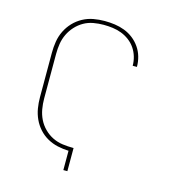

<svg xmlns="http://www.w3.org/2000/svg" viewBox="-110 -832 821 922"><g transform="rotate(15 300.0 -371.5)"><path d="M290 0V-96Q262 -97 235 -103Q208 -109 184 -122.5Q160 -136 141.5 -156.5Q123 -177 111.5 -202Q100 -227 95.5 -254Q91 -281 91 -309V-530Q91 -558 95.5 -586Q100 -614 112.5 -639.5Q125 -665 144.5 -685.5Q164 -706 189 -719.5Q214 -733 241.5 -738Q269 -743 297 -743Q323 -743 348 -739.5Q373 -736 396.5 -727Q420 -718 440 -702.5Q460 -687 474.5 -666Q489 -645 496 -620.5Q503 -596 503 -571V-570H482V-571Q482 -593 475.5 -615Q469 -637 456.5 -655.5Q444 -674 425.5 -688Q407 -702 386 -710Q365 -718 342.5 -721Q320 -724 297 -724Q272 -724 246.5 -719.5Q221 -715 199 -702.5Q177 -690 159.5 -671Q142 -652 131 -629Q120 -606 116 -581Q112 -556 112 -530V-309Q112 -282 116.5 -256Q121 -230 132.5 -206.5Q144 -183 163 -164Q182 -145 205.5 -133.5Q229 -122 255 -118.5Q281 -115 308 -115H310V0Z"/></g></svg>

Font: Iosevka Aile Thin
Style: Regular
Weight: 100
Designer: Belleve Invis
Foundry: Belleve Invis
Version: Version 31.1.0; ttfautohint (v1.8.4)